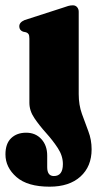

<svg xmlns="http://www.w3.org/2000/svg" viewBox="-62 -479 364 722"><path d="M234 -125Q234 -84.5 246 -51Q258 -17.5 270.2 14.5Q282.5 46.5 282.5 82.5Q282.5 147 240.5 185Q198.5 223 124.5 223Q41.5 223 0 186.8Q-41.5 150.5 -41.5 101.5Q-41.5 61 -20 40.5Q1.5 20 36.5 20Q71.5 20 93.5 44Q115.5 68 115.5 106V149.5Q115.5 183 140.5 183Q174.5 183 174.5 138Q174.5 107 155.5 78Q136.5 49 111.5 21.2Q86.5 -6.5 67.5 -34.5Q48.5 -62.5 48.5 -92.5V-333.5Q48.5 -346 45.2 -350.8Q42 -355.5 36 -357.5L24.5 -360Q10.5 -365.5 10.5 -380Q10.5 -395 30.5 -403.5L171.5 -449Q186 -454 194.2 -456.5Q202.5 -459 212 -459Q222 -459 228 -452Q234 -445 234 -435Z"/></svg>

Font: Fraunces 144pt Soft Black
Style: Regular
Weight: 900
Version: Version 1.000;[b76b70a41]